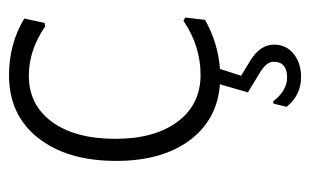

<svg xmlns="http://www.w3.org/2000/svg" viewBox="-151 -351 688 426"><g transform="rotate(-90 193.0 -138.0)"><path d="M239 -462Q309 -462 365 -428L355 -383L347 -382Q295 -418 238 -418Q173 -418 135.5 -366.5Q98 -315 98 -226Q98 -139 136 -88Q174 -37 240 -37Q304 -37 360 -75L367 -71L362 -27Q310 2 253 6L238 53L271 73Q307 95 307 126Q307 153 286.5 169.5Q266 186 235 186Q195 186 169 154L176 125L181 124Q205 155 234 155Q269 155 269 125Q269 110 247 96L201 68L219 6Q140 0 94.5 -61.5Q49 -123 49 -224Q49 -333 100 -397.5Q151 -462 239 -462Z"/></g></svg>

Font: Alegreya Sans SC Light
Style: Regular
Weight: 300
Designer: Juan Pablo del Peral
Foundry: Huerta Tipografica
Version: Version 2.007